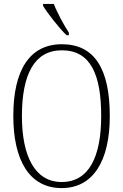

<svg xmlns="http://www.w3.org/2000/svg" viewBox="-20 -951 630 981"><path d="M320 -771H332V-784C307 -822 272 -886 255 -931H200V-921C221 -886 282 -807 320 -771ZM295 10C457 10 541 -130 541 -358C541 -599 463 -725 296 -725C131 -725 48 -592 48 -359C48 -134 129 10 295 10ZM295 -21C159 -21 92 -152 92 -358C92 -570 155 -694 296 -694C443 -694 497 -570 497 -358C497 -149 434 -21 295 -21Z"/></svg>

Font: Noto Serif Devanagari Condensed ExtraLight
Style: Regular
Weight: 200
Width: 3
Designer: Universal Thirst, Indian Type Foundry and the Monotype Design Team
Foundry: Monotype Imaging Inc.
Version: Version 2.004